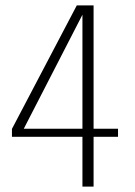

<svg xmlns="http://www.w3.org/2000/svg" viewBox="-20 -695 502 715"><path d="M287 0H328.5V-185.5H419.5V-215.5H328.5V-675H266L24.5 -215V-185.5H287ZM68.5 -215.5 289.5 -645 287 -645.5V-215.5Z"/></svg>

Font: Anybody UltraCondensed Thin ExtraLight
Style: Regular
Weight: 250
Version: Version 1.111